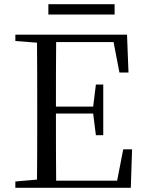

<svg xmlns="http://www.w3.org/2000/svg" viewBox="-20 -893 692 913"><path d="M210 -824H525V-873H210ZM548 -548H591L584 -728H53V-698L156 -690C157 -591 157 -491 157 -391V-337C157 -236 157 -137 156 -39L53 -30V0H602L608 -183H566L537 -34H247C246 -133 246 -235 246 -353H423L436 -250H471V-491H436L423 -386H246C246 -495 246 -596 247 -693H520Z"/></svg>

Font: Source Han Serif CN
Style: Regular
Weight: 400
Designer: Ryoko NISHIZUKA 西塚涼子 (kana & ideographs); Frank Grießhammer (Latin, Greek & Cyrillic); Wenlong ZHANG 张文龙 (bopomofo); San
Foundry: Adobe
Version: Version 2.003;hotconv 1.1.1;makeotfexe 2.6.0